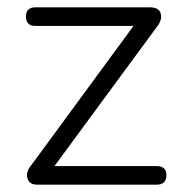

<svg xmlns="http://www.w3.org/2000/svg" viewBox="-20 -505 499 525"><path d="M82 0Q60 0 55 -17.5Q50 -35 66 -54L345 -434H77Q51 -434 51 -460Q51 -485 77 -485H389Q415 -485 419.5 -468Q424 -451 410 -433L129 -51H408Q435 -51 435 -26Q435 0 408 0Z"/></svg>

Font: Chiron GoRound TC L
Style: Regular
Weight: 300
Designer: Ryoko NISHIZUKA 西塚涼子 (kana, bopomofo & ideographs); Paul D. Hunt (Latin, Greek & Cyrillic); Sandoll Communications 산돌커뮤니
Foundry: Adobe
Version: Version 1.000;hotconv 1.1.1;makeotfexe 2.6.0